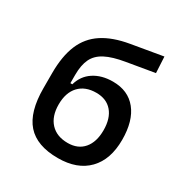

<svg xmlns="http://www.w3.org/2000/svg" viewBox="-165 -823 915 959"><g transform="rotate(30 293.0 -343.0)"><path d="M300.8 9.8Q179.2 9.8 121.8 -55.2Q64.5 -120.1 64.5 -256.8V-343.8Q64.5 -441.4 92 -507.1Q119.6 -572.8 178.2 -611.1Q236.8 -649.4 328.6 -665L508.8 -695.8L513.7 -603L355.5 -576.2Q284.7 -564.5 243.9 -543.2Q203.1 -522 185.8 -486.1Q168.5 -450.2 168.5 -393.6V-345.7H179.7Q194.8 -399.9 239.7 -429.4Q284.7 -459 349.6 -459Q437.5 -459 485.8 -398.9Q534.2 -338.9 534.2 -229.5Q534.2 -115.7 473.1 -53Q412.1 9.8 300.8 9.8ZM305.7 -80.1Q364.3 -80.1 397 -118.4Q429.7 -156.7 429.7 -224.6Q429.7 -293 397 -331.1Q364.3 -369.1 305.7 -369.1Q242.2 -369.1 206.5 -331.1Q170.9 -293 170.9 -224.6Q170.9 -156.7 206.5 -118.4Q242.2 -80.1 305.7 -80.1Z"/></g></svg>

Font: Cascadia Mono PL
Style: Regular
Weight: 400
Monospace: yes
Designer: Aaron Bell
Foundry: Saja Typeworks
Version: Version 2102.003